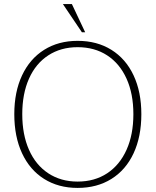

<svg xmlns="http://www.w3.org/2000/svg" viewBox="-20 -910 762 940"><path d="M50 -351Q50 -460 88 -541Q126 -622 196 -666Q266 -710 360 -710Q455 -710 525.5 -666Q596 -622 634 -541Q672 -460 672 -351Q672 -241 634 -159.5Q596 -78 525.5 -34Q455 10 360 10Q266 10 196 -34Q126 -78 88 -159.5Q50 -241 50 -351ZM633 -351Q633 -451 599.5 -525Q566 -599 504.5 -639Q443 -679 360 -679Q278 -679 216.5 -639Q155 -599 122 -525Q89 -451 89 -351Q89 -251 122 -176.5Q155 -102 216.5 -61.5Q278 -21 360 -21Q443 -21 504.5 -61.5Q566 -102 599.5 -176.5Q633 -251 633 -351ZM288 -890H332L397 -752H381Z"/></svg>

Font: Thasadith
Style: Regular
Weight: 400
Designer: Cadson Demak Co.,Ltd.
Foundry: Cadson Demak Co.,Ltd.
Version: Version 1.000; ttfautohint (v1.6)